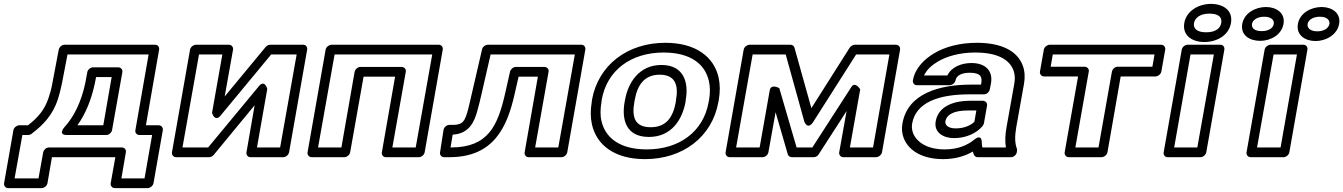

<svg xmlns="http://www.w3.org/2000/svg" viewBox="-20 -783 6905 987"><path d="M142 -95C203 -141 252 -193 278 -274C285 -297 292 -322 298 -352L327 -503H744L676 -114C673 -99 685 -89 696 -89H762L723 134H604L627 0C630 -15 618 -25 607 -25H231C216 -25 204 -11 202 0L178 134H55L95 -89H125C131 -89 137 -91 142 -95ZM124 -139H79C68 -139 52 -129 49 -114L1 159C-1 170 7 184 22 184H194C205 184 221 174 224 159L247 25H573L549 159C547 170 555 184 570 184H739C750 184 766 174 769 159L817 -114C819 -125 811 -139 796 -139H730L798 -528C800 -539 793 -553 778 -553H311C299 -553 285 -542 282 -528L249 -354C244 -326 237 -301 230 -281C209 -217 175 -179 124 -139ZM467 -352 474 -387H554L511 -139H378C420 -198 449 -269 467 -352ZM418 -354C397 -258 361 -184 311 -129C311 -129 275 -89 324 -89H527C542 -89 554 -103 556 -114L609 -412C612 -427 599 -437 588 -437H459C445 -437 431 -425 429 -413Z M1374 -503H1505L1420 -25H1301L1354 -326C1354 -326 1341 -376 1311 -340L1050 -25H918L1003 -503H1123L1070 -203C1070 -203 1084 -153 1114 -189ZM1369 -553C1361 -553 1352 -549 1346 -542L1135 -287L1178 -528C1180 -539 1172 -553 1157 -553H987C976 -553 960 -543 957 -528L864 0C862 11 870 25 885 25H1055C1063 25 1072 21 1078 14L1289 -242L1247 0C1245 11 1252 25 1267 25H1437C1448 25 1463 15 1466 0L1559 -528C1561 -539 1554 -553 1539 -553Z M2117 -25H1997L2066 -414C2069 -429 2056 -439 2045 -439H1833C1818 -439 1805 -425 1803 -414L1735 -25H1615L1700 -503H2202ZM2134 25C2145 25 2160 15 2163 0L2256 -528C2258 -539 2251 -553 2236 -553H1684C1673 -553 1657 -543 1654 -528L1561 0C1559 11 1567 25 1582 25H1751C1762 25 1777 15 1780 0L1849 -389H2011L1943 0C1941 11 1948 25 1963 25Z M2935 -503 2850 -25H2731L2800 -414C2803 -429 2790 -439 2779 -439H2632C2618 -439 2605 -427 2602 -415L2577 -304C2539 -136 2489 -25 2299 -25H2296L2307 -91C2392 -95 2419 -158 2434 -214C2441 -238 2448 -268 2456 -302L2502 -503ZM2989 -528C2991 -539 2984 -553 2969 -553H2487C2475 -553 2461 -543 2458 -529L2406 -304C2398 -270 2392 -242 2386 -219C2370 -163 2362 -141 2308 -141H2290C2275 -141 2262 -128 2260 -115L2242 1C2240 14 2250 25 2263 25H2291C2519 25 2588 -131 2626 -302L2646 -389H2745L2677 0C2675 11 2682 25 2697 25H2867C2878 25 2893 15 2896 0Z M3391 -513C3533 -513 3605 -451 3624 -367C3631 -338 3631 -305 3625 -269L3623 -259C3596 -105 3471 -15 3305 -15C3163 -15 3091 -77 3072 -161C3065 -190 3066 -223 3072 -259L3073 -269C3100 -423 3225 -513 3391 -513ZM3673 -259 3675 -269C3682 -311 3682 -349 3674 -385C3650 -490 3558 -563 3400 -563C3206 -563 3055 -449 3023 -269L3022 -259C3015 -217 3015 -179 3023 -143C3047 -38 3138 35 3296 35C3490 35 3641 -79 3673 -259ZM3505 -269C3521 -357 3497 -449 3380 -449C3264 -449 3208 -356 3193 -269L3191 -259C3175 -169 3197 -79 3316 -79C3433 -79 3488 -170 3504 -259ZM3455 -269 3454 -259C3440 -181 3406 -129 3325 -129C3243 -129 3227 -181 3241 -259L3243 -269C3256 -345 3292 -399 3371 -399C3451 -399 3469 -346 3455 -269Z M4161 -157 4381 -503H4552L4468 -25H4349L4402 -324C4402 -324 4376 -367 4356 -335L4156 -25H4075L3986 -330C3986 -330 3943 -354 3937 -319L3885 -25H3764L3849 -503H4019L4115 -157C4115 -157 4132 -112 4161 -157ZM4151 -227 4064 -538C4062 -546 4054 -553 4044 -553H3833C3822 -553 3806 -543 3803 -528L3710 0C3708 11 3716 25 3731 25H3901C3912 25 3927 15 3930 0L3967 -206L4030 11C4032 18 4040 25 4050 25H4163C4173 25 4182 20 4188 11L4332 -212L4294 0C4292 11 4300 25 4315 25H4484C4495 25 4511 15 4514 0L4607 -528C4609 -539 4601 -553 4586 -553H4374C4366 -553 4354 -547 4348 -538Z M5154 -128C5147 -89 5146 -55 5151 -25H5030C5028 -33 5027 -41 5027 -51C5027 -51 5029 -98 4988 -65C4954 -37 4905 -15 4837 -15C4746 -15 4693 -52 4674 -98C4668 -114 4666 -130 4669 -148C4688 -255 4802 -298 4963 -298H5039C5054 -298 5066 -312 5068 -323L5074 -353C5086 -418 5047 -459 4974 -459C4924 -459 4872 -440 4850 -395H4730C4744 -425 4771 -449 4802 -467C4848 -494 4914 -513 4993 -513C5106 -513 5169 -478 5190 -421C5197 -402 5199 -379 5194 -352ZM5006 25H5178C5189 25 5204 15 5207 0L5208 -8C5209 -12 5208 -16 5207 -20C5197 -48 5196 -81 5204 -128L5244 -352C5250 -386 5248 -418 5238 -445C5209 -524 5124 -563 5002 -563C4915 -563 4839 -543 4782 -509C4735 -481 4684 -435 4673 -370C4671 -359 4678 -345 4693 -345H4862C4873 -345 4889 -355 4892 -370C4896 -391 4917 -409 4965 -409C5019 -409 5031 -390 5024 -353L5023 -348H4972C4812 -348 4646 -304 4619 -148C4614 -121 4617 -95 4626 -72C4652 -7 4724 35 4828 35C4889 35 4940 20 4981 -4C4984 9 4989 25 5006 25ZM4790 -159C4780 -101 4831 -73 4884 -73C4945 -73 4999 -97 5031 -135C5034 -139 5037 -145 5038 -149L5054 -240C5057 -255 5044 -265 5033 -265H4964C4891 -265 4804 -241 4790 -159ZM4840 -159C4846 -194 4883 -215 4955 -215H4999L4989 -157C4971 -139 4937 -123 4893 -123C4852 -123 4837 -142 4840 -159Z M5904 -440H5725C5710 -440 5698 -426 5696 -415L5627 -25H5508L5577 -415C5580 -430 5567 -440 5556 -440H5381L5392 -503H5915ZM5920 -390C5931 -390 5947 -400 5950 -415L5970 -528C5972 -539 5964 -553 5949 -553H5376C5365 -553 5349 -543 5346 -528L5326 -415C5324 -404 5332 -390 5347 -390H5522L5453 0C5451 11 5459 25 5474 25H5643C5654 25 5670 15 5673 0L5741 -390Z M6135 -25H6016L6100 -503H6220ZM6152 25C6163 25 6178 15 6181 0L6274 -528C6276 -539 6269 -553 6254 -553H6084C6073 -553 6058 -543 6055 -528L5962 0C5960 11 5967 25 5982 25ZM6180 -617C6131 -617 6113 -638 6118 -665C6123 -691 6149 -713 6197 -713C6246 -713 6263 -693 6258 -665C6253 -637 6229 -617 6180 -617ZM6171 -567C6234 -567 6297 -600 6308 -665C6319 -730 6268 -763 6205 -763C6143 -763 6079 -728 6068 -665C6057 -600 6109 -567 6171 -567Z M6563 -25H6442L6527 -503H6647ZM6579 25C6590 25 6605 15 6608 0L6701 -528C6703 -539 6696 -553 6681 -553H6511C6500 -553 6484 -543 6481 -528L6388 0C6386 11 6394 25 6409 25ZM6466 -623C6426 -623 6413 -641 6416 -660C6419 -678 6440 -697 6479 -697C6517 -697 6531 -678 6528 -660C6525 -641 6505 -623 6466 -623ZM6458 -573C6511 -573 6568 -603 6578 -660C6588 -716 6541 -747 6488 -747C6435 -747 6376 -717 6366 -660C6356 -602 6404 -573 6458 -573ZM6752 -622C6713 -622 6699 -641 6702 -660C6705 -678 6726 -697 6765 -697C6803 -697 6817 -678 6814 -660C6811 -641 6790 -622 6752 -622ZM6743 -572C6796 -572 6854 -604 6864 -660C6874 -716 6827 -747 6774 -747C6721 -747 6662 -717 6652 -660C6642 -603 6689 -572 6743 -572Z"/></svg>

Font: Asimov
Style: XWidOuIt
Weight: 500
Designer: Google
Version: Version 2.000980; 2014